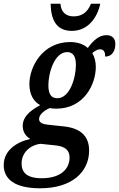

<svg xmlns="http://www.w3.org/2000/svg" viewBox="-69 -772 640 1032"><path d="M317 -606C404 -606 454 -677 470 -752H420C401 -704 369 -684 327 -684C286 -684 259 -706 256 -752H203C205 -661 237 -606 317 -606ZM147 240C319 240 410 151 410 37C410 -42 362 -82 279 -92L186 -102C161 -105 141 -112 141 -132C141 -157 170 -179 198 -191C208 -189 221 -188 234 -188C381 -188 446 -317 446 -413C446 -441 439 -467 427 -487C440 -497 453 -507 469 -507C489 -507 497 -492 496 -468C539 -468 551 -506 551 -536C551 -563 536 -583 503 -583C462 -583 430 -552 403 -514C379 -536 345 -546 308 -546C161 -546 89 -415 89 -320C89 -266 110 -227 147 -207C83 -172 53 -139 53 -95C53 -61 72 -38 94 -25C22 -10 -49 36 -49 115C-49 191 10 240 147 240ZM239 -244C209 -244 191 -263 191 -313C191 -383 225 -492 292 -492C322 -492 339 -471 339 -424C339 -353 306 -244 239 -244ZM155 186C72 186 47 152 47 107C47 51 89 9 148 1L225 9C283 14 305 37 305 75C305 133 261 186 155 186Z"/></svg>

Font: Noto Serif Condensed SemiBold
Style: Italic
Weight: 600
Width: 3
Italic angle: -12°
Designer: Monotype Design Team
Foundry: Monotype Imaging Inc.
Version: Version 2.014